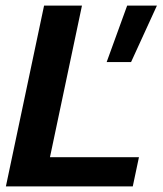

<svg xmlns="http://www.w3.org/2000/svg" viewBox="-20 -664 579 684"><path d="M1 0 137 -644H272L158 -104H475L453 0ZM360 -443 433 -644H539L447 -443Z"/></svg>

Font: Kanit Medium
Style: Italic
Weight: 500
Italic angle: -12°
Designer: Katatrad Team
Foundry: CadsonDemak
Version: Version 2.000; ttfautohint (v1.8.3)